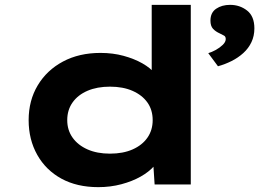

<svg xmlns="http://www.w3.org/2000/svg" viewBox="-20 -760 1068 791"><path d="M385 11Q297 11 233 -24Q169 -59 133.5 -122Q98 -185 98 -265Q98 -346 135.5 -408.5Q173 -471 239.5 -506.5Q306 -542 394 -542Q445 -542 489 -530Q533 -518 566.5 -499Q600 -480 620 -455.5Q640 -431 643 -407L605 -398V-740H766V0H617L608 -137L640 -126Q637 -101 615.5 -76.5Q594 -52 559.5 -32.5Q525 -13 480 -1Q435 11 385 11ZM433 -127Q487 -127 526.5 -144.5Q566 -162 587.5 -193Q609 -224 609 -265Q609 -307 587.5 -337.5Q566 -368 526.5 -385.5Q487 -403 433 -403Q380 -403 340.5 -386Q301 -369 279 -338Q257 -307 257 -265Q257 -224 279 -193Q301 -162 340.5 -144.5Q380 -127 433 -127ZM878 -487 838 -541Q852 -545 868.5 -554Q885 -563 897.5 -575Q910 -587 910 -599Q910 -609 903.5 -613Q897 -617 886 -622Q868 -630 857.5 -641.5Q847 -653 847 -675Q847 -708 870.5 -724Q894 -740 928 -740Q968 -740 998 -716.5Q1028 -693 1028 -643Q1028 -612 1016 -586.5Q1004 -561 982.5 -541.5Q961 -522 934 -508.5Q907 -495 878 -487Z"/></svg>

Font: Lexend Tera
Style: Bold
Weight: 700
Designer: Bonnie Shaver-Troup, Thomas Jockin
Foundry: Lexend
Version: Version 1.007